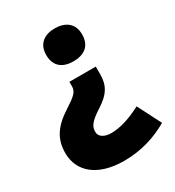

<svg xmlns="http://www.w3.org/2000/svg" viewBox="-177 -667 860 945"><g transform="rotate(-30 252.5 -195.0)"><path d="M382 -470C382 -536 336 -563 279 -563C224 -563 178 -536 178 -470C178 -401 224 -376 279 -376C336 -376 382 -401 382 -470ZM361 -257V-299H211V-274C211 -243 193 -227 134 -189C51 -136 18 -82 18 -5C18 102 103 173 251 173C349 173 432 146 505 104L437 -29C372 5 314 23 265 23C225 23 198 6 198 -21C198 -48 206 -70 272 -112C342 -156 361 -197 361 -257Z"/></g></svg>

Font: Noto Sans Lao Looped Black
Style: Regular
Weight: 900
Designer: Mark Frömberg, Ben Mitchell
Foundry: The Fontpad Ltd
Version: Version 1.002